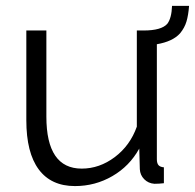

<svg xmlns="http://www.w3.org/2000/svg" viewBox="-20 -625 665 655"><path d="M566.9 -605H625Q622.6 -573.2 616.2 -551.8Q609.9 -530.3 594.2 -511.2Q569.3 -483.4 515.1 -474.1V-82Q515.1 -67.9 520.8 -61.5Q526.4 -55.2 539.1 -54.2V0Q522.9 2 506.8 2Q485.8 0.5 471.9 -13.7Q458 -27.8 457 -47.9L455.1 -118.2Q421.9 -58.1 363.3 -24.2Q304.7 9.8 235.8 9.8Q154.3 9.8 112.1 -47.1Q69.8 -104 69.8 -214.8V-521H138.2V-227.1Q138.2 -49.8 258.8 -49.8Q319.3 -49.8 371.6 -89.1Q423.8 -128.4 446.8 -192.9V-521H470.2Q530.8 -521 550.8 -543.9Q565.4 -563 566.9 -605Z"/></svg>

Font: Rawline
Style: Regular
Weight: 400
Designer: Matt McInerney, Pablo Impallari, Rodrigo Fuenzalida
Foundry: Matt McInerney, Pablo Impallari, Rodrigo Fuenzalida
Version: Version 4.020;PS 004.020;hotconv 1.0.88;makeotf.lib2.5.64775